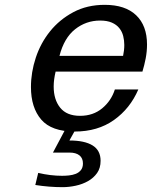

<svg xmlns="http://www.w3.org/2000/svg" viewBox="-20 -532 628 794"><path d="M108 -172Q108 -233 128 -293.5Q148 -354 187 -402.5Q226 -451 283 -481.5Q340 -512 413 -512Q498 -512 543 -469Q588 -426 588 -348Q588 -319 582.5 -290.5Q577 -262 569 -236H210Q206 -219 204 -204Q202 -189 202 -174Q202 -120 229 -86.5Q256 -53 311 -53Q365 -53 402.5 -84Q440 -115 455 -162H552Q518 -83 451 -35.5Q384 12 289 12Q193 12 150.5 -37.5Q108 -87 108 -172ZM489 -301Q494 -324 494 -346Q494 -365 489.5 -383Q485 -401 473.5 -415.5Q462 -430 442.5 -438.5Q423 -447 394 -447Q336 -447 290.5 -411Q245 -375 226 -301ZM300 -10 267 49Q330 49 363 69.5Q396 90 396 133Q396 163 381.5 183.5Q367 204 344 217Q321 230 293 236Q265 242 239 242Q183 242 126 233L138 183Q189 195 237 195Q250 195 265 193.5Q280 192 293 187Q306 182 314.5 171.5Q323 161 323 144Q323 122 308.5 110.5Q294 99 268 99H199L257 -10Z"/></svg>

Font: Perun
Style: Italic
Weight: 400
Italic angle: -12°
Foundry: Copyright (c) Stefan Peev, Context Ltd, 2016
Version: Version 1.027